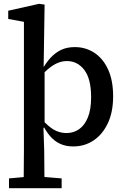

<svg xmlns="http://www.w3.org/2000/svg" viewBox="-20 -752 655 1003"><path d="M103 231Q104 196 104 162.5Q104 129 104.5 95.5Q105 62 105 29V-638L23 -653V-696L184 -732L213 -728L211 -598L208 -404L213 -397V-87L207 -84L211 36Q211 68 211.5 100Q212 132 212 164.5Q212 197 213 231ZM363 13Q324 13 294.5 -0.5Q265 -14 242 -40.5Q219 -67 200 -106H171L176 -156Q214 -107 249.5 -82Q285 -57 328 -57Q364 -57 393 -77Q422 -97 439 -138.5Q456 -180 456 -244Q456 -340 420.5 -386.5Q385 -433 330 -433Q303 -433 278.5 -422Q254 -411 229 -389.5Q204 -368 175 -336L170 -386H199Q220 -424 244.5 -450.5Q269 -477 299.5 -491.5Q330 -506 371 -506Q427 -506 472.5 -476.5Q518 -447 544.5 -389.5Q571 -332 571 -249Q571 -167 543.5 -108.5Q516 -50 469 -18.5Q422 13 363 13ZM27 231V180L138 170H181L302 180V231Z"/></svg>

Font: Source Serif 4 Medium
Style: Regular
Weight: 500
Designer: Frank Grießhammer
Foundry: Adobe Systems Incorporated
Version: Version 4.004;hotconv 1.0.116;makeotfexe 2.5.65601